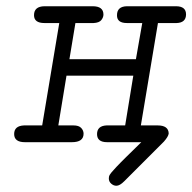

<svg xmlns="http://www.w3.org/2000/svg" viewBox="-20 -451 610 609"><path d="M56.2 -53.2H113.8L168 -377.9H121.1Q87.9 -377.9 87.9 -402.8Q87.9 -430.7 121.1 -431.2H273.9Q308.1 -431.2 308.1 -404.8Q308.1 -396 301.5 -387.5Q294.9 -378.9 276.9 -377.9H219.2L200.2 -263.2H411.1L431.2 -377.9H382.8Q350.6 -377.9 351.1 -402.8Q351.1 -430.7 382.8 -431.2H538.1Q570.3 -431.2 570.1 -405Q569.8 -378.9 540 -377.9H481L426.8 -53.2H480Q514.2 -53.2 515.1 -27.8Q514.2 -18.1 500 -2Q495.1 2.9 374 124Q359.9 138.2 349.1 138.2Q340.3 138.2 332.8 131.6Q325.2 125 325.2 115.2Q325.2 112.3 325.7 109.6Q326.2 106.9 328.1 103.5Q330.1 100.1 332.5 97.2Q335 94.2 340.1 88.6Q345.2 83 349.6 78.1Q354 73.2 363 64.2Q372.1 55.2 380.1 47.1Q388.2 39.1 401.6 26.1Q415 13.2 428.2 0H319.8Q287.6 0 287.8 -25.9Q288.1 -51.8 317.9 -53.2H377L402.8 -210.9H190.9L165 -53.2H212.9Q230 -53.2 237.5 -45.2Q245.1 -37.1 245.1 -26.9Q245.1 0 208 0H59.1Q24.9 0 24.9 -25.9Q24.9 -51.8 56.2 -53.2Z"/></svg>

Font: CMU Typewriter Text
Style: LightOblique
Weight: 200
Italic angle: -9.46001°
Version: Version 0.7.0